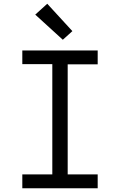

<svg xmlns="http://www.w3.org/2000/svg" viewBox="-20 -1004 640 1024"><path d="M99 0V-74H259V-662H99V-735H501V-661H341V-74H501V0ZM315 -792 168 -926 232 -984 366 -838Z"/></svg>

Font: Iosevka Slab Extended
Style: Regular
Weight: 400
Width: 7
Monospace: yes
Designer: Belleve Invis
Foundry: Belleve Invis
Version: Version 11.1.1; ttfautohint (v1.8.3)